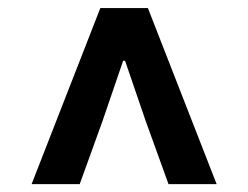

<svg xmlns="http://www.w3.org/2000/svg" viewBox="-20 -781 630 487"><path d="M60.2 -314 234.5 -760.6H355.1L529.5 -314H407.4L349.6 -473.9L297.3 -626.7H292.3L240 -473.9L182.2 -314Z"/></svg>

Font: Noto Sans JP
Style: Regular
Weight: 100
Designer: Ryoko NISHIZUKA 西塚涼子 (kana, bopomofo & ideographs); Paul D. Hunt (Latin, Greek & Cyrillic); Sandoll Communications 산돌커뮤니
Foundry: Adobe
Version: Version 2.004;hotconv 1.0.118;makeotfexe 2.5.65603